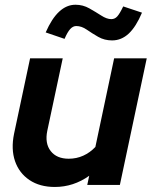

<svg xmlns="http://www.w3.org/2000/svg" viewBox="-20 -761 624 790"><path d="M205.4 8.3Q143.6 8.3 101.1 -20.3Q58.7 -48.9 41.8 -98Q25 -147.2 37.7 -210L103.8 -521H238.1L174.6 -223Q163.9 -171.2 188.5 -139.6Q213.1 -107.9 262.8 -107.9Q294.7 -107.9 322.4 -120.4Q350.1 -132.8 372.4 -156.3L449.6 -521H583.8L473.2 0H339L347.1 -37.8Q282.3 8.3 205.4 8.3ZM245.6 -601.1 168 -627.6Q217.6 -741.5 290.5 -741.5Q321.3 -741.5 347.5 -726.6Q373.6 -711.8 396.5 -697.1Q419.3 -682.3 437.9 -682.3Q452.5 -682.3 462.5 -693.5Q472.6 -704.6 487 -734.6L564.2 -708.9Q539.9 -651.2 509.8 -622.9Q479.6 -594.7 441.2 -594.7Q409.6 -594.7 384 -609.4Q358.5 -624.1 337 -639Q315.5 -653.9 293.8 -653.9Q280.2 -653.9 268.9 -641.5Q257.6 -629.1 245.6 -601.1Z"/></svg>

Font: Red Hat Display
Style: Italic
Weight: 300
Italic angle: -12°
Designer: Pentagram, MCKL
Foundry: Pentagram, MCKL
Version: Version 1.023